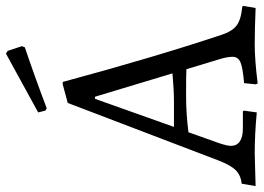

<svg xmlns="http://www.w3.org/2000/svg" viewBox="-159 -740 891 649"><g transform="rotate(-90 286.5 -415.5)"><path d="M329 10C382.3 3.3 426.2 0 460.5 0C494.8 0 536 1 584 3L591 -38L589 -42C559.7 -44.7 538.3 -51 525 -61C511.7 -71 501 -88.3 493 -113C443 -263 390 -441.7 334 -649H326L263 -632L68 -121C57.3 -93.7 46.3 -74.5 35 -63.5C23.7 -52.5 8.7 -46 -10 -44L-18 3L92 0C136 0 182.3 2.3 231 7L237 -36L235 -40H178C138 -40 118 -53.7 118 -81C118 -89 121 -102 127 -120L164 -224C204.7 -229.3 246.3 -232 289 -232C331.7 -232 361 -231.7 377 -231L410 -122C416 -103.3 419 -87.7 419 -75C419 -62.3 412.7 -53.3 400 -48C387.3 -42.7 364 -38.7 330 -36L326 3ZM270 -273H182L277 -540H284L363 -278C325 -274.7 294 -273 270 -273ZM455 -787 439 -835 430 -841 231 -732 237 -708 245 -703C315 -729.7 383.7 -754.3 451 -777Z"/></g></svg>

Font: Alegreya SC
Style: Regular
Weight: 400
Designer: Juan Pablo del Peral
Foundry: Juan Pablo del Peral
Version: Version 1.003